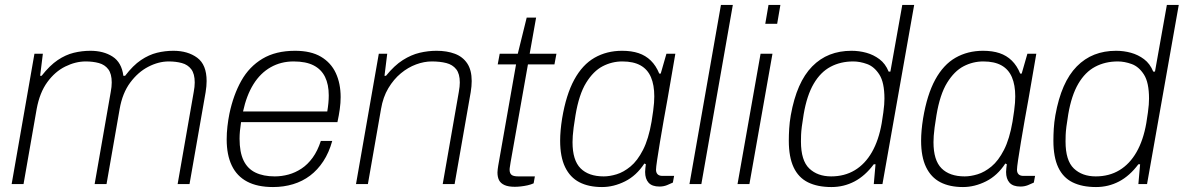

<svg xmlns="http://www.w3.org/2000/svg" viewBox="-20 -743 4778 775"><path d="M27 0 119 -526H153L142 -437H148Q181 -479 213 -500.5Q245 -522 278 -530Q311 -538 345 -538Q398 -538 434.5 -514.5Q471 -491 478 -437H485Q517 -479 549 -500.5Q581 -522 613.5 -530Q646 -538 680 -538Q738 -538 776 -510Q814 -482 814 -416Q814 -406 813 -394.5Q812 -383 810 -371L745 0H697L762 -372Q764 -382 765 -392Q766 -402 766 -410Q766 -445 752 -463.5Q738 -482 714 -488.5Q690 -495 661 -495Q620 -495 578.5 -473.5Q537 -452 505.5 -409.5Q474 -367 463 -303L410 0H362L427 -372Q429 -382 430 -392Q431 -402 431 -410Q431 -445 417 -463.5Q403 -482 379 -488.5Q355 -495 326 -495Q285 -495 243.5 -474.5Q202 -454 171 -411.5Q140 -369 128 -303L75 0Z M1082 12Q1019 12 977.5 -10Q936 -32 915.5 -75Q895 -118 895 -180Q895 -206 898 -232.5Q901 -259 906 -284Q922 -360 954 -417Q986 -474 1039.5 -506Q1093 -538 1171 -538Q1235 -538 1275.5 -514Q1316 -490 1335.5 -448Q1355 -406 1355 -351Q1355 -328 1351.5 -302.5Q1348 -277 1342 -250H953Q950 -231 948.5 -214.5Q947 -198 947 -183Q947 -129 963 -95.5Q979 -62 1011 -46.5Q1043 -31 1089 -31Q1117 -31 1144.5 -38.5Q1172 -46 1197 -62.5Q1222 -79 1242 -106.5Q1262 -134 1275 -174H1321Q1308 -127 1285 -92Q1262 -57 1231.5 -34Q1201 -11 1163 0.5Q1125 12 1082 12ZM961 -293H1301Q1304 -311 1305.5 -327Q1307 -343 1307 -358Q1307 -402 1292 -432.5Q1277 -463 1246 -479Q1215 -495 1165 -495Q1114 -495 1072.5 -471.5Q1031 -448 1003 -403Q975 -358 961 -293Z M1417 0 1509 -526H1543L1532 -437H1538Q1572 -479 1606 -500.5Q1640 -522 1674 -530Q1708 -538 1742 -538Q1784 -538 1816 -526Q1848 -514 1866 -487Q1884 -460 1884 -416Q1884 -406 1883 -394.5Q1882 -383 1880 -371L1815 0H1767L1832 -372Q1834 -383 1835 -393Q1836 -403 1836 -410Q1836 -445 1821.5 -463.5Q1807 -482 1781.5 -488.5Q1756 -495 1723 -495Q1692 -495 1659.5 -483Q1627 -471 1598 -447Q1569 -423 1547.5 -387Q1526 -351 1518 -303L1465 0Z M2058 11Q2032 11 2016.5 4Q2001 -3 1994.5 -15.5Q1988 -28 1988 -47Q1988 -53 1989 -60Q1990 -67 1991 -74L2063 -483H1989L1997 -526H2070L2106 -672H2144L2118 -526H2226L2218 -483H2111L2041 -88Q2040 -79 2038.5 -71.5Q2037 -64 2037 -58Q2037 -44 2044.5 -37.5Q2052 -31 2072 -31H2139L2134 -3Q2123 2 2109.5 5Q2096 8 2082.5 9.5Q2069 11 2058 11Z M2410 12Q2356 12 2318.5 -7.5Q2281 -27 2261 -68.5Q2241 -110 2241 -175Q2241 -195 2243 -217.5Q2245 -240 2249 -265Q2265 -361 2298 -421.5Q2331 -482 2380 -510Q2429 -538 2491 -538Q2529 -538 2557.5 -528.5Q2586 -519 2607 -498.5Q2628 -478 2641 -446H2647L2670 -526H2706L2686 -410Q2682 -384 2674.5 -343.5Q2667 -303 2659 -257.5Q2651 -212 2644 -170Q2637 -128 2632.5 -97.5Q2628 -67 2628 -58Q2628 -46 2634.5 -39.5Q2641 -33 2654 -33H2701L2696 -6Q2686 -1 2672 4.5Q2658 10 2642 10Q2612 10 2598 -5.5Q2584 -21 2584 -49Q2584 -56 2585 -64Q2586 -72 2587 -80L2581 -83Q2549 -34 2503 -11Q2457 12 2410 12ZM2417 -31Q2441 -31 2469 -39.5Q2497 -48 2525 -71Q2553 -94 2575.5 -138Q2598 -182 2610 -252Q2614 -277 2616.5 -295.5Q2619 -314 2620 -328Q2621 -342 2621 -354Q2621 -400 2607.5 -431.5Q2594 -463 2565.5 -479Q2537 -495 2492 -495Q2450 -495 2412.5 -475.5Q2375 -456 2346 -409Q2317 -362 2303 -278Q2298 -248 2295.5 -228.5Q2293 -209 2292 -195Q2291 -181 2291 -169Q2291 -96 2323.5 -63.5Q2356 -31 2417 -31Z M2763 0 2890 -723H2938L2811 0Z M3069 -647 3082 -723H3130L3117 -647ZM2957 0 3050 -526H3098L3005 0Z M3336 12Q3280 12 3241.5 -7Q3203 -26 3183.5 -67.5Q3164 -109 3164 -175Q3164 -198 3165.5 -223.5Q3167 -249 3172 -278Q3184 -345 3205.5 -394Q3227 -443 3258.5 -475Q3290 -507 3329.5 -522.5Q3369 -538 3417 -538Q3448 -538 3477 -530Q3506 -522 3530 -504Q3554 -486 3567 -454H3574L3622 -723H3670L3542 0H3507L3514 -80H3507Q3472 -33 3429 -10.5Q3386 12 3336 12ZM3335 -31Q3389 -31 3430.5 -56Q3472 -81 3499.5 -129Q3527 -177 3539 -246Q3543 -271 3545.5 -289Q3548 -307 3549 -320.5Q3550 -334 3550 -345Q3550 -410 3529.5 -442Q3509 -474 3480 -484.5Q3451 -495 3424 -495Q3373 -495 3332.5 -473.5Q3292 -452 3264.5 -405Q3237 -358 3224 -282Q3219 -252 3216.5 -232Q3214 -212 3213.5 -198Q3213 -184 3213 -172Q3213 -95 3246.5 -63Q3280 -31 3335 -31Z M3867 12Q3813 12 3775.5 -7.5Q3738 -27 3718 -68.5Q3698 -110 3698 -175Q3698 -195 3700 -217.5Q3702 -240 3706 -265Q3722 -361 3755 -421.5Q3788 -482 3837 -510Q3886 -538 3948 -538Q3986 -538 4014.5 -528.5Q4043 -519 4064 -498.5Q4085 -478 4098 -446H4104L4127 -526H4163L4143 -410Q4139 -384 4131.5 -343.5Q4124 -303 4116 -257.5Q4108 -212 4101 -170Q4094 -128 4089.5 -97.5Q4085 -67 4085 -58Q4085 -46 4091.5 -39.5Q4098 -33 4111 -33H4158L4153 -6Q4143 -1 4129 4.5Q4115 10 4099 10Q4069 10 4055 -5.5Q4041 -21 4041 -49Q4041 -56 4042 -64Q4043 -72 4044 -80L4038 -83Q4006 -34 3960 -11Q3914 12 3867 12ZM3874 -31Q3898 -31 3926 -39.5Q3954 -48 3982 -71Q4010 -94 4032.5 -138Q4055 -182 4067 -252Q4071 -277 4073.5 -295.5Q4076 -314 4077 -328Q4078 -342 4078 -354Q4078 -400 4064.5 -431.5Q4051 -463 4022.5 -479Q3994 -495 3949 -495Q3907 -495 3869.5 -475.5Q3832 -456 3803 -409Q3774 -362 3760 -278Q3755 -248 3752.5 -228.5Q3750 -209 3749 -195Q3748 -181 3748 -169Q3748 -96 3780.5 -63.5Q3813 -31 3874 -31Z M4404 12Q4348 12 4309.5 -7Q4271 -26 4251.5 -67.5Q4232 -109 4232 -175Q4232 -198 4233.5 -223.5Q4235 -249 4240 -278Q4252 -345 4273.5 -394Q4295 -443 4326.5 -475Q4358 -507 4397.5 -522.5Q4437 -538 4485 -538Q4516 -538 4545 -530Q4574 -522 4598 -504Q4622 -486 4635 -454H4642L4690 -723H4738L4610 0H4575L4582 -80H4575Q4540 -33 4497 -10.5Q4454 12 4404 12ZM4403 -31Q4457 -31 4498.5 -56Q4540 -81 4567.5 -129Q4595 -177 4607 -246Q4611 -271 4613.5 -289Q4616 -307 4617 -320.5Q4618 -334 4618 -345Q4618 -410 4597.5 -442Q4577 -474 4548 -484.5Q4519 -495 4492 -495Q4441 -495 4400.5 -473.5Q4360 -452 4332.5 -405Q4305 -358 4292 -282Q4287 -252 4284.5 -232Q4282 -212 4281.5 -198Q4281 -184 4281 -172Q4281 -95 4314.5 -63Q4348 -31 4403 -31Z"/></svg>

Font: Archivo SemiBold Thin
Style: Italic
Weight: 250
Italic angle: -10°
Version: Version 2.001